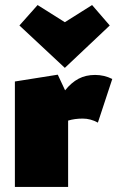

<svg xmlns="http://www.w3.org/2000/svg" viewBox="-20 -741 466 761"><path d="M425 -428 368 -255Q339 -271 308 -271Q276 -271 250 -263V0H39V-418L209 -445L238 -383Q263 -414 291.5 -429Q320 -444 357 -444Q393 -444 425 -428ZM57 -640 129 -721 237 -653 345 -721 415 -640 237 -472Z"/></svg>

Font: Ysabeau Black
Style: Regular
Weight: 900
Designer: Christian Thalmann (Catharsis Fonts)
Version: Version 0.003